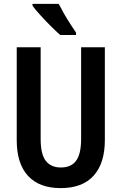

<svg xmlns="http://www.w3.org/2000/svg" viewBox="-20 -957 625 987"><path d="M519 -714V-237Q519 -118 461.5 -54Q404 10 292 10Q182 10 124 -53Q66 -116 66 -236V-714H189V-242Q189 -164 215.5 -130Q242 -96 293 -96Q346 -96 371.5 -131Q397 -166 397 -243V-714ZM282 -937Q293 -915 309 -887Q325 -859 342 -833Q359 -807 371 -789V-777H290Q270 -794 242 -822Q214 -850 187.5 -879Q161 -908 147 -928V-937Z"/></svg>

Font: Avrile Sans Condensed SemiBold
Style: Regular
Weight: 600
Width: 3
Designer: Monotype Design Team
Foundry: Monotype Imaging Inc.
Version: Version 2.001;September 10, 2019;FontCreator 11.5.0.2425 64-